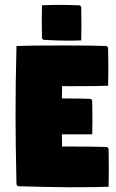

<svg xmlns="http://www.w3.org/2000/svg" viewBox="-20 -778 483 802"><path d="M44.9 -293Q44.9 -429.7 48.8 -585.9Q95.2 -588.1 251.5 -588.1Q362.1 -588.1 421.9 -585.9Q425.8 -585.9 428.7 -583Q431.6 -580.1 431.6 -576.2Q432.6 -516.6 432.6 -491.7Q432.6 -453.4 431.6 -419.9Q390.4 -418 276.4 -418Q255.9 -418 239.3 -418.2Q238.8 -384.5 238.5 -366.9Q325.9 -366.5 355.5 -365.2Q359.4 -365.2 362.3 -362.3Q365.2 -359.4 365.2 -355.5Q366 -315.4 366 -282Q366 -252 365.2 -216.8H238.5Q238.8 -199.7 239.3 -166H251Q370.6 -166 423.8 -164.1Q427.7 -164.1 430.7 -161.1Q433.6 -158.2 433.6 -154.3Q434.6 -94.7 434.6 -69.8Q434.6 -31.5 433.6 2Q387.2 4.2 266.1 4.2Q241.9 4.2 163.2 2.6Q84.5 1 58.6 0Q54.7 0 51.8 -2.9Q48.8 -5.9 48.8 -9.8Q44.9 -193.4 44.9 -293ZM154.5 -691.2Q154.5 -720.7 155.3 -755.9Q190.9 -757.6 226.8 -757.6Q257.8 -757.6 309.6 -755.9Q313.5 -755.9 316.4 -752.9Q319.3 -750 319.3 -746.1Q320.1 -706.5 320.1 -673.8Q320.1 -644.5 319.3 -609.4Q295.4 -608.2 265.1 -608.2Q223.4 -608.2 165 -611.3Q160.9 -611.6 158.1 -614.4Q155.3 -617.2 155.3 -621.1Q154.5 -659.7 154.5 -691.2Z"/></svg>

Font: Digitalt
Style: Medium
Weight: 500
Designer: gluk
Foundry: gluk
Version: Version 0.60